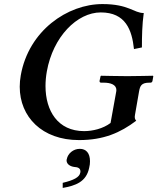

<svg xmlns="http://www.w3.org/2000/svg" viewBox="-20 -678 773 943"><path d="M372 53C340 53 313 76 308 104C307 106 307 108 307 110C307 130 328 140 345 142C361 143 375 147 375 164C375 166 375 168 374 171C370 192 343 207 288 220V245C350 234 404 216 418 146C421 135 422 124 422 114C422 74 403 53 372 53ZM663 -229C668 -256 674 -272 714 -272H719C724 -272 728 -275 729 -281L733 -304L731 -306C731 -306 641 -304 606 -304C569 -304 476 -306 476 -306L474 -304L469 -281C468 -275 472 -272 476 -272H489C524.1 -272 551.6 -261.7 551.6 -235.7C551.6 -233.6 551.4 -231.3 551 -229L523 -74C486 -46 435 -34 393 -34C263.7 -34 203.5 -134.1 203.5 -255.6C203.5 -278.8 205.7 -302.8 210 -327C240.3 -498 359 -617 475 -617C597 -617 628 -531 638 -437L677 -445C677 -500 678 -556 686 -614C637 -614 613 -658 483 -658C312 -658 120.9 -527.9 82 -308C78.6 -288.9 76.9 -270.1 76.9 -251.9C76.9 -104.1 186.4 10 368 10C489 10 571 -26 649 -85C643 -92 640 -99 643 -114Z"/></svg>

Font: Linux Libertine O
Style: Bold Italic
Weight: 700
Italic angle: -11.5°
Designer: Philipp H. Poll
Foundry: Philipp H. Poll
Version: Version 4.1.0